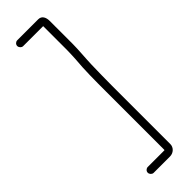

<svg xmlns="http://www.w3.org/2000/svg" viewBox="-286 -728 853 853"><g transform="rotate(-45 140.5 -301.5)"><path d="M68 -687H194V-538C194 -523 193 -505 192 -483C186 -419 186 -354 186 -286V82C186 83 186 83 185 84H80C71 84 62 92 62 102C62 112 71 121 80 121H183C205 121 223 104 223 83V-286C223 -330 224 -371 225 -414C226 -450 231 -503 231 -538V-683C231 -705 222 -724 200 -724H68C59 -724 50 -716 50 -706C50 -696 59 -687 68 -687Z"/></g></svg>

Font: Electronic
Style: SeLt
Weight: 300
Version: Version 1.011